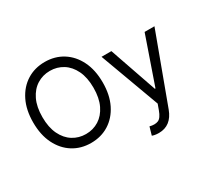

<svg xmlns="http://www.w3.org/2000/svg" viewBox="-176 -1030 1671 1535"><g transform="rotate(-30 659.0 -262.5)"><path d="M701.7 -363.6Q701.7 -248.6 660.2 -164.8Q618.6 -81 546.2 -35.5Q473.7 9.9 380.7 9.9Q287.6 9.9 215.2 -35.5Q142.8 -81 101.2 -164.8Q59.7 -248.6 59.7 -363.6Q59.7 -478.7 101.2 -562.5Q142.8 -646.3 215.2 -691.8Q287.6 -737.2 380.7 -737.2Q473.7 -737.2 546.2 -691.8Q618.6 -646.3 660.2 -562.5Q701.7 -478.7 701.7 -363.6ZM616.5 -363.6Q616.5 -458.1 585 -523.1Q553.6 -588.1 500.2 -621.4Q446.7 -654.8 380.7 -654.8Q314.6 -654.8 261.2 -621.4Q207.7 -588.1 176.3 -523.1Q144.9 -458.1 144.9 -363.6Q144.9 -269.2 176.3 -204.2Q207.7 -139.2 261.2 -105.8Q314.6 -72.4 380.7 -72.4Q446.7 -72.4 500.2 -105.8Q553.6 -139.2 585 -204.2Q616.5 -269.2 616.5 -363.6ZM889.2 211.6Q867.9 211.6 851.2 208.3Q834.5 204.9 828.1 201.7L849.4 127.8Q895.2 139.6 926 127.3Q956.7 115.1 978.7 54L997.2 2.8L795.5 -545.5H886.4L1036.9 -110.8H1042.6L1193.2 -545.5H1284.1L1049.7 88.1Q1003.6 211.6 889.2 211.6Z"/></g></svg>

Font: Inter UI
Style: Regular
Weight: 400
Designer: Rasmus Andersson
Foundry: rsms
Version: 3.2;8d6f07862